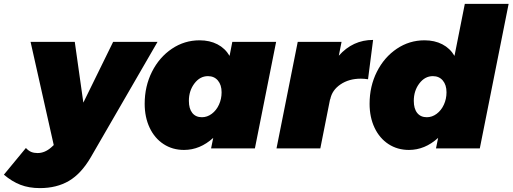

<svg xmlns="http://www.w3.org/2000/svg" viewBox="-122 -762 2632 986"><path d="M687 -547 344 46Q295 130 232 167Q169 204 83 204Q27 204 -17 187Q-61 170 -102 135L11 -2Q25 13 39 18.5Q53 24 71 24Q108 24 141 -5L154 -17L35 -547H262L306 -235L459 -547Z M621 -229Q621 -319 658.5 -393.5Q696 -468 760.5 -511.5Q825 -555 903 -555Q955 -555 994.5 -534.5Q1034 -514 1057 -475L1071 -547H1296L1187 0H962L973 -54Q905 8 823 8Q764 8 718 -22Q672 -52 646.5 -106Q621 -160 621 -229ZM1016 -288Q1016 -326 997 -348.5Q978 -371 946 -371Q905 -371 876.5 -333.5Q848 -296 848 -244Q848 -204 865.5 -182Q883 -160 915 -160Q942 -160 965.5 -177.5Q989 -195 1002.5 -224.5Q1016 -254 1016 -288Z M1794 -557 1768 -355Q1748 -358 1731 -358Q1670 -358 1626.5 -328.5Q1583 -299 1574 -252H1573L1523 0H1298L1407 -547H1632L1618 -476Q1690 -557 1794 -557Z M1776 -229Q1776 -319 1813.5 -393.5Q1851 -468 1915.5 -511.5Q1980 -555 2058 -555Q2110 -555 2149.5 -534.5Q2189 -514 2212 -475L2265 -742H2490L2342 0H2117L2128 -54Q2060 8 1978 8Q1919 8 1873 -22Q1827 -52 1801.5 -106Q1776 -160 1776 -229ZM2171 -288Q2171 -326 2152 -348.5Q2133 -371 2101 -371Q2060 -371 2031.5 -333.5Q2003 -296 2003 -244Q2003 -204 2020.5 -182Q2038 -160 2070 -160Q2097 -160 2120.5 -177.5Q2144 -195 2157.5 -224.5Q2171 -254 2171 -288Z"/></svg>

Font: TypoPRO Montserrat
Style: Italic
Weight: 900
Italic angle: -11.3°
Designer: Julieta Ulanovsky
Foundry: Julieta Ulanovsky
Version: Version 6.001